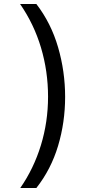

<svg xmlns="http://www.w3.org/2000/svg" viewBox="-20 -812 459 967"><path d="M82 135Q150 37 186 -80.5Q222 -198 222 -325Q222 -453 186.5 -572Q151 -691 81 -792H163Q237 -696 272.5 -574Q308 -452 308 -324Q308 -196 272.5 -77.5Q237 41 163 135Z"/></svg>

Font: loriya85
Style: Book
Weight: 400
Designer: Jelle Bosma - Monotype Design Team
Foundry: Monotype Imaging Inc.
Version: Version 2.003